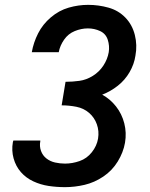

<svg xmlns="http://www.w3.org/2000/svg" viewBox="-20 -763 616 791"><path d="M248 8Q288 8 328.5 -1.5Q369 -11 405.5 -35.5Q442 -60 465 -97.5Q488 -135 495 -175Q502 -216 492 -255Q482 -294 458 -324.5Q434 -355 401 -373Q435 -386 465 -409.5Q495 -433 514 -466Q533 -499 538 -534Q546 -577 535.5 -619Q525 -661 496.5 -690.5Q468 -720 427 -731.5Q386 -743 343 -743Q303 -743 263 -731.5Q223 -720 189.5 -691.5Q156 -663 137 -625.5Q118 -588 111 -548H222Q227 -575 244 -599.5Q261 -624 288 -635Q315 -646 342 -646Q369 -646 392.5 -635Q416 -624 424 -599Q432 -574 428 -548Q423 -519 406 -493Q389 -467 362.5 -450.5Q336 -434 307.5 -430Q279 -426 250 -426L234 -329Q265 -329 295 -323Q325 -317 347 -298Q369 -279 379 -251Q389 -223 384 -192Q379 -162 358.5 -136Q338 -110 308 -99.5Q278 -89 248 -89Q227 -89 207 -93.5Q187 -98 171.5 -110Q156 -122 149 -141Q142 -160 146 -181V-184H35Q34 -181 33 -177Q27 -143 36 -110.5Q45 -78 66 -54Q87 -30 117 -16Q147 -2 180 3Q213 8 248 8Z"/></svg>

Font: Iosevka Sparkle SmBdObl
Style: Regular
Weight: 600
Italic angle: -9°
Designer: Belleve Invis
Foundry: Belleve Invis
Version: Version 4.5.0; ttfautohint (v1.8.3)